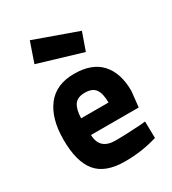

<svg xmlns="http://www.w3.org/2000/svg" viewBox="-190 -876 887 990"><g transform="rotate(-30 253.5 -381.5)"><path d="M271 -106Q303 -106 348 -108Q393 -110 422 -112L451 -115L453 -16Q362 12 260 12Q143 12 91.5 -50.5Q40 -113 40 -243Q40 -369 94.5 -440Q149 -511 256 -511Q363 -511 416 -452Q469 -393 469 -287L459 -194H175Q177 -106 271 -106ZM174 -294H337Q337 -347 319 -373Q301 -399 256 -399Q211 -399 193 -372Q175 -345 174 -294ZM146 -775 403 -683 366 -578 105 -656Z"/></g></svg>

Font: TypoPRO Titillium Maps
Style: 999 wt
Weight: 900
Designer: Campivisivi
Foundry: Accademia di Belle Arti di Urbino and students of MA course of Visual design
Version: Version 001.001